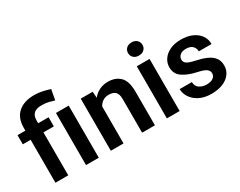

<svg xmlns="http://www.w3.org/2000/svg" viewBox="-91 -1218 2111 1686"><g transform="rotate(-30 965.0 -375.0)"><path d="M221.2 0H91.3V-435.5H11.7V-528.3H91.3V-557.6Q91.3 -656.2 150.4 -708.3Q209.5 -760.3 314 -760.3Q354.5 -760.3 392.3 -752.2Q430.2 -744.1 470.2 -731.4L451.2 -627Q425.3 -635.3 394.8 -642.6Q364.3 -649.9 322.8 -649.9Q221.2 -649.9 221.2 -557.6V-528.3H326.7V-435.5H221.2ZM530.8 -528.3V0H401.4V-528.3Z M880.9 -435.5Q846.2 -435.5 821.3 -418.9Q796.4 -402.3 781.7 -374.5V0H652.8V-528.3H773.9L778.3 -464.8Q805.7 -499.5 845 -518.8Q884.3 -538.1 932.1 -538.1Q1007.8 -538.1 1054 -493.4Q1100.1 -448.7 1100.1 -338.9V0H970.2V-339.8Q970.2 -394 947 -414.8Q923.8 -435.5 880.9 -435.5Z M1212.4 -666.5Q1212.4 -695.3 1232.2 -714.4Q1252 -733.4 1285.6 -733.4Q1319.3 -733.4 1339.1 -714.4Q1358.9 -695.3 1358.9 -666.5Q1358.9 -638.2 1339.1 -619.1Q1319.3 -600.1 1285.6 -600.1Q1252 -600.1 1232.2 -619.1Q1212.4 -638.2 1212.4 -666.5ZM1350.6 -528.3V0H1221.2V-528.3Z M1764.2 -144.5Q1764.2 -168.9 1742.7 -186.8Q1721.2 -204.6 1651.9 -219.2Q1569.3 -236.8 1516.6 -273.2Q1463.9 -309.6 1463.9 -377Q1463.9 -420.4 1488.8 -457Q1513.7 -493.7 1560.3 -515.9Q1606.9 -538.1 1671.4 -538.1Q1738.8 -538.1 1787.1 -516.1Q1835.4 -494.1 1861.6 -456.1Q1887.7 -418 1887.7 -369.6H1758.8Q1758.8 -400.9 1737.3 -423.3Q1715.8 -445.8 1670.9 -445.8Q1630.9 -445.8 1609.9 -427.2Q1588.9 -408.7 1588.9 -382.8Q1588.9 -357.4 1610.8 -341.8Q1632.8 -326.2 1692.9 -313.5Q1751.5 -301.3 1795.9 -282.2Q1840.3 -263.2 1865.2 -231.7Q1890.1 -200.2 1890.1 -150.4Q1890.1 -104 1863.3 -67.6Q1836.4 -31.2 1787.4 -10.7Q1738.3 9.8 1671.9 9.8Q1599.1 9.8 1548.8 -16.4Q1498.5 -42.5 1472.7 -83Q1446.8 -123.5 1446.8 -166.5H1570.3Q1572.8 -120.6 1604 -101.6Q1635.3 -82.5 1674.3 -82.5Q1718.3 -82.5 1741.2 -100.1Q1764.2 -117.7 1764.2 -144.5Z"/></g></svg>

Font: Vazirmatn RD FD SemiBold
Style: Regular
Weight: 600
Designer: Saber Rastikerdar
Foundry: Saber Rastikerdar
Version: Version 33.003